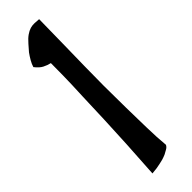

<svg xmlns="http://www.w3.org/2000/svg" viewBox="-231 -649 667 667"><g transform="rotate(-45 102.0 -315.5)"><path d="M127 -2.9Q118.2 1 108.4 3.9Q101.6 5.9 91.8 7.8Q84 9.8 74.2 11.2Q64.5 12.7 50.8 13.7Q55.7 -58.6 59.1 -123Q62.5 -187.5 64.5 -237.3Q66.4 -294.9 68.4 -345.7Q71.3 -408.2 71.8 -446.8Q72.3 -485.4 72.3 -506.8Q58.6 -509.8 45.4 -516.6Q32.2 -523.4 19.5 -540Q22.5 -550.8 29.8 -563.5Q37.1 -576.2 44.9 -586.9Q54.7 -598.6 64.5 -609.4Q77.1 -624 88.4 -631.8Q99.6 -639.6 109.9 -642.6Q120.1 -645.5 130.4 -645Q140.6 -644.5 151.4 -643.6Q150.4 -576.2 149.4 -518.6Q148.4 -460.9 147.5 -416Q146.5 -365.2 146.5 -321.3Q146.5 -266.6 147.5 -211.9Q148.4 -166 149.4 -114.7Q150.4 -63.5 154.3 -23.4Q150.4 -15.6 142.1 -11.2Q133.8 -6.8 127 -2.9Z"/></g></svg>

Font: BKP Parklife Text
Style: Regular
Weight: 400
Designer: Font Diner, Inc.; LA MECHKY PLUS GmbH
Foundry: Font Diner, Inc.; LA MECHKY PLUS GmbH
Version: Version 1.007